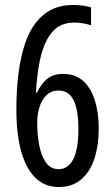

<svg xmlns="http://www.w3.org/2000/svg" viewBox="-20 -744 451 774"><path d="M217 10Q162 10 124 -26Q86 -62 66 -132Q46 -202 46 -303Q46 -383 54.5 -448.5Q63 -514 80 -565.5Q97 -617 124 -652Q151 -687 188.5 -705.5Q226 -724 275 -724Q295 -724 313.5 -721.5Q332 -719 347 -714V-642Q332 -647 314.5 -650Q297 -653 278 -653Q242 -653 215.5 -636.5Q189 -620 170 -585Q151 -550 140 -497Q129 -444 125 -370H129Q146 -407 170.5 -426.5Q195 -446 235 -446Q284 -446 315.5 -417.5Q347 -389 362.5 -339Q378 -289 378 -226Q378 -157 360.5 -104Q343 -51 307 -20.5Q271 10 217 10ZM216 -62Q254 -62 275 -101.5Q296 -141 296 -224Q296 -302 276.5 -340.5Q257 -379 216 -379Q187 -379 168 -361Q149 -343 139.5 -313.5Q130 -284 130 -248Q130 -202 138 -159Q146 -116 165 -89Q184 -62 216 -62Z"/></svg>

Font: Noto Sans Devanagari ExtraCondensed
Style: Regular
Weight: 400
Width: 2
Designer: Jelle Bosma - Monotype Design Team
Foundry: Monotype Imaging Inc.
Version: Version 2.006